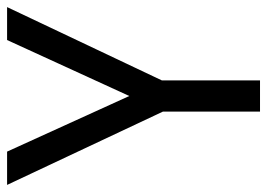

<svg xmlns="http://www.w3.org/2000/svg" viewBox="-126 -628 754 542"><g transform="rotate(-90 251.0 -357.0)"><path d="M251 -369 94 -714H0L207 -274V0H295V-277L502 -714H409Z"/></g></svg>

Font: Noto Sans Gujarati UI SemiCondensed
Style: Regular
Weight: 400
Width: 4
Designer: Jelle Bosma - Monotype Design Team, Universal Thirst
Foundry: Monotype Imaging Inc.
Version: Version 2.106